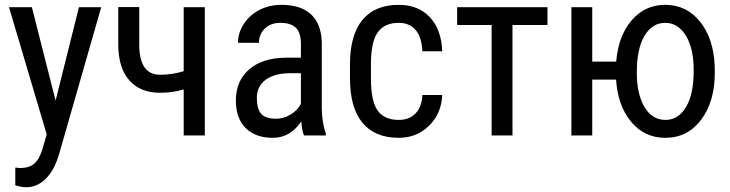

<svg xmlns="http://www.w3.org/2000/svg" viewBox="-20 -558 3008 791"><path d="M209 -143.6 111.3 -528.3H17.1L172.4 -4.4L155.3 54.7C146.5 84 135 104.6 120.8 116.5C106.7 128.3 87.1 134.3 62 134.3L43 132.3V205.6C61.2 210.8 76.2 213.4 87.9 213.4C118.2 213.4 145.2 201.6 168.9 178C192.7 154.4 211.1 120 224.1 74.7L397 -528.3H305.2Z M823.7 0V-528.3H736.8V-264.6C704.6 -254.9 672.2 -250 639.6 -250C584.3 -250 555.7 -288.7 553.7 -366.2V-528.8H467.3V-368.7C468.3 -306.8 483.7 -259.2 513.7 -225.8C543.6 -192.5 585.6 -175.8 639.6 -175.8C672.9 -175.8 705.2 -180.3 736.8 -189.5V0Z M1232.4 0H1322.3V-7.8C1311.5 -37.8 1306 -73.1 1305.7 -113.8V-380.4C1305 -431.8 1290.6 -470.9 1262.5 -497.8C1234.3 -524.7 1193.2 -538.1 1139.2 -538.1C1106 -538.1 1075.8 -531.1 1048.8 -517.1C1021.8 -503.1 1000.3 -483.8 984.4 -459.2C968.4 -434.7 960.4 -408.9 960.4 -381.8H1046.9C1046.9 -405.6 1055 -425.2 1071.3 -440.7C1087.6 -456.1 1108.7 -463.9 1134.8 -463.9C1163.4 -463.9 1184.7 -457.2 1198.7 -443.8C1212.7 -430.5 1219.7 -408 1219.7 -376.5V-320.3H1156.2C1092.8 -319.7 1042.8 -303.5 1006.3 -272C969.9 -240.4 951.7 -197.8 951.7 -144C951.7 -95.2 965.1 -57.4 991.9 -30.5C1018.8 -3.7 1056.2 9.8 1104 9.8C1151.5 9.8 1190.6 -12.7 1221.2 -57.6C1223.5 -30.6 1227.2 -11.4 1232.4 0ZM1117.2 -68.8C1088.5 -68.8 1068.2 -75.6 1056.2 -89.1C1044.1 -102.6 1038.1 -124.3 1038.1 -154.3C1038.1 -186.2 1050 -211 1073.7 -228.8C1097.5 -246.5 1129.9 -255.7 1170.9 -256.3H1219.7V-130.4C1210.9 -112.8 1196.9 -98.1 1177.7 -86.4C1158.5 -74.7 1138.3 -68.8 1117.2 -68.8Z M1623 -64C1583.3 -64 1554.3 -76.8 1535.9 -102.5C1517.5 -128.3 1508.3 -172.2 1508.3 -234.4V-301.8C1509 -359.4 1518.6 -400.8 1537.1 -426C1555.7 -451.3 1584.1 -463.9 1622.6 -463.9C1652.2 -463.9 1675.4 -454.1 1692.1 -434.6C1708.9 -415 1718.3 -385.7 1720.2 -346.7H1801.8C1799.8 -405.9 1783 -452.6 1751.2 -486.8C1719.5 -521 1676.6 -538.1 1622.6 -538.1C1557.1 -538.1 1507.3 -517.3 1473.1 -475.8C1439 -434.3 1421.9 -373.7 1421.9 -293.9V-235.8C1421.9 -154.5 1439 -93.2 1473.4 -52C1507.7 -10.8 1557.6 9.8 1623 9.8C1672.2 9.8 1713.8 -6.9 1747.8 -40.3C1781.8 -73.6 1799.8 -115.7 1801.8 -166.5H1720.2C1718.6 -133.6 1709.1 -108.3 1691.9 -90.6C1674.6 -72.8 1651.7 -64 1623 -64Z M2235.4 -455.1V-528.3H1863.3V-455.1H2005.4V0H2091.3V-455.1Z M2419.9 -304.2V-528.3H2334V0H2419.9V-230H2518.1C2522.6 -159 2543.1 -101.3 2579.6 -56.9C2616 -12.5 2663.2 9.8 2721.2 9.8C2782.1 9.8 2831.2 -15.1 2868.7 -64.9C2906.1 -114.7 2924.8 -179.2 2924.8 -258.3L2924.3 -288.1C2921.1 -362.6 2900.9 -422.9 2863.8 -469C2826.7 -515.1 2778.8 -538.1 2720.2 -538.1C2665.2 -538.1 2619.4 -517 2582.8 -474.9C2546.1 -432.7 2524.7 -375.8 2518.6 -304.2ZM2603.5 -258.3C2603.5 -325 2614.2 -376 2635.5 -411.1C2656.8 -446.3 2685.1 -463.9 2720.2 -463.9C2755.7 -463.9 2784.2 -446.3 2805.7 -411.1C2827.1 -376 2837.9 -328.6 2837.9 -269C2837.9 -202.6 2827.3 -151.9 2806.2 -116.7C2785 -81.5 2756.7 -64 2721.2 -64C2685.1 -64 2656.4 -81.6 2635.3 -116.9C2614.1 -152.3 2603.5 -199.4 2603.5 -258.3Z"/></svg>

Font: Roboto Condensed
Style: Regular
Weight: 400
Designer: Google
Version: Version 2.134; 2016